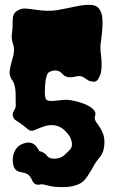

<svg xmlns="http://www.w3.org/2000/svg" viewBox="-20 -758 468 796"><path d="M120.1 -718.8Q178.7 -709 218.8 -716.3Q258.8 -723.6 285.2 -729.5Q311.5 -735.4 332 -737.3Q375 -741.2 388.7 -724.6Q402.3 -708 404.3 -683.6Q406.2 -659.2 403.8 -632.8Q401.4 -606.4 397.9 -582Q394.5 -557.6 398.4 -533.2Q404.3 -487.3 398.4 -456.1Q394.5 -442.4 387.2 -430.2Q379.9 -418 365.7 -419.4Q351.6 -420.9 344.7 -425.3Q337.9 -429.7 331.1 -434.6Q314.5 -446.3 295.9 -441.4Q254.9 -429.7 236.3 -454.1Q217.8 -472.7 189.5 -461.9Q182.6 -459 178.7 -455.1Q165 -431.6 166 -367.2Q167 -351.6 171.4 -346.2Q175.8 -340.8 184.6 -339.8Q193.4 -338.9 205.1 -339.8Q242.2 -344.7 255.9 -344.2Q269.5 -343.8 289.6 -339.4Q309.6 -335 330.1 -327.1Q350.6 -319.3 364.7 -306.6Q378.9 -293.9 375 -281.2Q371.1 -268.6 374 -261.2Q377 -253.9 382.8 -246.1Q400.4 -222.7 407.7 -202.1Q415 -181.6 412.1 -153.3Q409.2 -125 394.5 -107.4Q379.9 -89.8 371.6 -76.2Q363.3 -62.5 357.4 -50.8Q340.8 -22.5 328.1 -9.3Q315.4 3.9 292.5 10.7Q269.5 17.6 245.1 17.6Q206.1 18.6 181.2 11.7Q156.2 4.9 149.9 6.3Q143.6 7.8 136.7 7.8Q120.1 7.8 111.3 -14.6Q101.6 -36.1 82 -41Q73.2 -43 64.5 -44.9Q41 -48.8 35.2 -74.2Q27.3 -108.4 44.9 -138.7Q54.7 -153.3 70.3 -160.2Q85.9 -167 97.7 -167Q109.4 -167 117.2 -162.1Q131.8 -154.3 142.6 -131.8Q164.1 -127 174.8 -112.3Q182.6 -101.6 198.2 -100.6Q227.5 -97.7 247.1 -115.2Q270.5 -136.7 273.4 -141.6Q278.3 -149.4 278.3 -160.2Q278.3 -170.9 273.4 -183.1Q268.6 -195.3 257.8 -207Q215.8 -258.8 144.5 -227.5Q132.8 -222.7 124 -218.8Q115.2 -214.8 107.4 -216.3Q99.6 -217.8 91.3 -225.6Q83 -233.4 67.9 -244.1Q52.7 -254.9 44.9 -259.8Q37.1 -264.6 33.7 -275.9Q30.3 -287.1 38.1 -299.3Q45.9 -311.5 45.4 -320.8Q44.9 -330.1 44.9 -342.8Q44.9 -355.5 44.9 -370.1Q43 -408.2 32.7 -422.4Q22.5 -436.5 20.5 -448.2Q18.6 -460 22 -476.1Q25.4 -492.2 28.8 -503.9Q32.2 -515.6 35.2 -527.8Q38.1 -540 38.1 -552.2Q38.1 -564.5 32.2 -582Q26.4 -599.6 29.8 -622.6Q33.2 -645.5 32.7 -673.3Q32.2 -701.2 49.8 -712.4Q67.4 -723.6 83.5 -722.7Q99.6 -721.7 120.1 -718.8Z"/></svg>

Font: Creepster Caps
Style: Regular
Weight: 400
Designer: Font Diner, Inc
Foundry: Font Diner, Inc
Version: Version 1.000